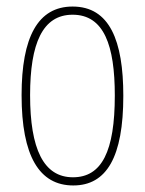

<svg xmlns="http://www.w3.org/2000/svg" viewBox="-20 -557 443 587"><path d="M357 -264C357 -433 315 -537 202 -537C96 -537 46 -444 46 -266C46 -80 100 10 204 10C306 10 357 -77 357 -264ZM72 -266C72 -424 110 -512 202 -512C298 -512 331 -418 331 -265C331 -94 291 -15 203 -15C113 -15 72 -102 72 -266Z"/></svg>

Font: Noto Sans Myanmar ExtraCondensed Thin
Style: Regular
Weight: 100
Width: 2
Designer: Monotype Design Team
Foundry: Monotype Imaging Inc.
Version: Version 2.107